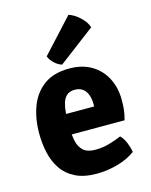

<svg xmlns="http://www.w3.org/2000/svg" viewBox="-117 -842 731 931"><g transform="rotate(-15 248.5 -376.0)"><path d="M127 -201V-304H323.5V-315.5Q323.5 -340.5 316.5 -361Q309.5 -381.5 294 -394Q278.5 -406.5 253 -406.5Q214.5 -406.5 198.2 -374.8Q182 -343 182 -279V-234Q182 -198 188.5 -167.5Q195 -137 215.2 -118.2Q235.5 -99.5 276.5 -99.5Q310.5 -99.5 343.8 -108.8Q377 -118 407.5 -131Q424 -114.5 434 -89.5Q444 -64.5 447.5 -42.5Q410 -15 357.8 -0.2Q305.5 14.5 252.5 14.5Q187.5 14.5 144.8 -7.2Q102 -29 77.2 -66Q52.5 -103 42.2 -149.5Q32 -196 32 -246Q32 -321.5 55 -381.8Q78 -442 126.8 -477.5Q175.5 -513 253.5 -513Q319.5 -513 365.8 -485Q412 -457 436.5 -409Q461 -361 461 -300.5Q461 -268.5 458.2 -247Q455.5 -225.5 448.5 -201ZM318 -765.5Q345 -757 372.5 -732Q400 -707 409 -678.5L226 -540Q207.5 -545.5 189.8 -561.5Q172 -577.5 164 -598Z"/></g></svg>

Font: Signika Negative Light
Style: Bold
Weight: 700
Version: Version 2.001